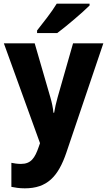

<svg xmlns="http://www.w3.org/2000/svg" viewBox="-20 -786 584 1046"><path d="M468 -756V-766H289C262 -721 215 -662 182 -620V-606H292C343 -644 431 -719 468 -756ZM1 -550 198 -6 191 14C170 75 149 107 94 107C75 107 56 104 42 101V232C62 236 85 240 115 240C236 240 297 177 342 44L543 -550H378L294 -256C286 -227 279 -198 275 -172H271C269 -198 262 -230 254 -257L169 -550Z"/></svg>

Font: Noto Sans Georgian SemiCondensed ExtraBold
Style: Regular
Weight: 800
Width: 4
Designer: Monotype Design Team, Akaki Razmadze
Foundry: Google LLC
Version: Version 2.005